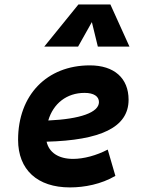

<svg xmlns="http://www.w3.org/2000/svg" viewBox="-20 -815 626 845"><path d="M301.8 -115.7C237.8 -115.7 195.8 -143.6 185.1 -191.4C420.9 -197.8 545.9 -253.4 545.9 -376C545.9 -471.2 482.4 -527.3 375.5 -527.3C186 -527.3 59.6 -396.5 59.6 -199.7C59.6 -67.9 144.5 9.8 287.6 9.8C352.1 9.8 425.8 -4.4 487.8 -41L454.1 -156.7C404.8 -130.9 348.6 -115.7 301.8 -115.7ZM465.8 -795.4H325.2L174.8 -609.9H323.7L384.3 -717.8L410.6 -609.9H549.8ZM192.4 -284.7C214.4 -359.4 273.4 -406.2 352.1 -406.2C392.6 -406.2 415.5 -391.1 415.5 -365.7C415.5 -320.3 333.5 -291 192.4 -284.7Z"/></svg>

Font: Cascadia Mono PL
Style: Bold Italic
Weight: 700
Italic angle: -10°
Monospace: yes
Designer: Aaron Bell
Foundry: Saja Typeworks
Version: Version 2404.023